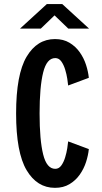

<svg xmlns="http://www.w3.org/2000/svg" viewBox="-20 -894 490 924"><path d="M244.5 10Q158.5 10 108 -75Q57.5 -160 57.5 -348Q57.5 -536 108 -621Q158.5 -706 244.5 -706Q285 -706 314.5 -688.2Q344 -670.5 363.8 -642.5Q383.5 -614.5 394 -582Q404.5 -549.5 407.5 -519.5L308 -482.5Q307 -493.5 303.8 -515Q300.5 -536.5 293.5 -559.5Q286.5 -582.5 275 -598.5Q263.5 -614.5 246 -614.5Q205 -614.5 187.8 -545.5Q170.5 -476.5 170.5 -348Q170.5 -219.5 187.8 -150.5Q205 -81.5 246 -81.5Q263.5 -81.5 275 -97.5Q286.5 -113.5 293.5 -136.5Q300.5 -159.5 303.8 -181Q307 -202.5 308 -213.5L407.5 -176.5Q404.5 -146.5 394 -114Q383.5 -81.5 363.8 -53.5Q344 -25.5 314.5 -7.8Q285 10 244.5 10ZM76.5 -756.5 205.5 -874.5H279.5L408.5 -756.5H308.5L242.5 -820L176.5 -756.5Z"/></svg>

Font: Trispace Condensed Medium
Style: Regular
Weight: 500
Width: 3
Designer: Tyler Finck
Foundry: Etcetera Type Company
Version: Version 1.210; ttfautohint (v1.8.3)